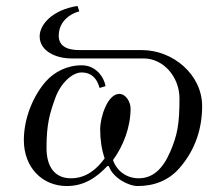

<svg xmlns="http://www.w3.org/2000/svg" viewBox="-20 -612 734 644"><path d="M60 -142C60 -50 122 12 204 12C263 12 304 -17 340 -55H345C358 -16 410 12 442 12C499 12 546 -8 580 -46C637 -110 658 -184 658 -256C658 -362 560 -444 456 -444H247C214 -444 177 -452 177 -492C177 -532 204 -562 246 -574L240 -592C156 -579 113 -530 113 -490C113 -441 167 -416 219 -416H462C528 -416 582 -354 582 -282C582 -195 575 -159 551 -103C525 -43 491 -14 445 -14C405 -14 372 -38 359 -75C394 -123 418 -186 418 -248C418 -269 403 -297 380 -297C341 -297 316 -220 316 -178C316 -143 321 -110 331 -81C306 -46 270 -14 218 -14C164 -14 136 -52 136 -116C136 -196 147 -232 165 -282C182 -331 221 -369 254 -369C286 -369 305 -350 314 -317L334 -323C330 -350 304 -393 254 -393C204 -393 161 -370 133 -338C93 -292 60 -218 60 -142Z"/></svg>

Font: Old Standard
Style: Italic
Weight: 400
Italic angle: -15.2°
Designer: Alexey Kryukov <alexios@thessalonica.org.ru>
Version: Version 2.0